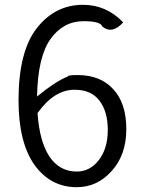

<svg xmlns="http://www.w3.org/2000/svg" viewBox="-20 -765 589 798"><path d="M290 -392Q205 -392 136 -295Q144 -178 185 -115Q227 -52 299 -52Q354 -52 391 -100Q428 -148 428 -225Q428 -302 393 -347Q359 -392 290 -392ZM299 13Q190 13 123 -80Q57 -174 57 -348Q57 -551 133 -648Q209 -745 325 -745Q422 -745 492 -672Q446 -621 405 -655Q398 -677 328 -677Q243 -677 190 -603Q137 -529 134 -364Q214 -429 262 -447Q259 -453 303 -453Q398 -453 451 -394Q505 -336 505 -228Q505 -121 444 -54Q384 13 299 13Z"/></svg>

Font: Swei Half Moon CJK TC
Style: DemiLight
Weight: 350
Version: Version 2.125